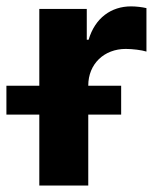

<svg xmlns="http://www.w3.org/2000/svg" viewBox="-61 -573 490 593"><path d="M60.4 0H211.6V-219.1H313.2V-308.2H211.6V-308.6C211.6 -375.7 260.7 -421.9 327.4 -421.9C348.4 -421.9 377.1 -418.3 391.3 -413.7V-547.9C377.8 -551.1 359 -553.3 343.8 -553.3C282.7 -553.3 232.6 -517.8 212.7 -450.3H207V-545.5H60.4V-308.2H-41.2V-219.1H60.4Z"/></svg>

Font: Margiela Sans
Style: Bold
Weight: 700
Designer: Stefan Endress, Andreas Faust
Version: Version 1.100;FEAKit 1.0